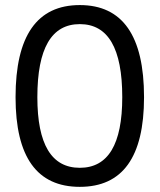

<svg xmlns="http://www.w3.org/2000/svg" viewBox="-20 -723 626 753"><path d="M293 9.8C460.4 9.8 544.9 -106.4 544.9 -341.8C544.9 -583 460.4 -703.1 293 -703.1C125.5 -703.1 41 -583 41 -341.8C41 -106.4 125.5 9.8 293 9.8ZM293 -64.9C182.1 -64.9 126.5 -156.7 126.5 -341.8C126.5 -533.7 182.1 -628.4 293 -628.4C403.8 -628.4 459.5 -533.7 459.5 -341.8C459.5 -156.7 403.8 -64.9 293 -64.9Z"/></svg>

Font: Cascadia Mono PL SemiLight
Style: Regular
Weight: 350
Monospace: yes
Designer: Aaron Bell
Foundry: Saja Typeworks
Version: Version 2404.023